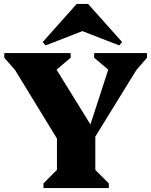

<svg xmlns="http://www.w3.org/2000/svg" viewBox="-20 -961 773 981"><path d="M202 0V-24L271 -93V-253L57 -603L2 -666V-690H341V-666L269 -605L442 -325L533 -605L461 -666V-690H731V-666L676 -602L467 -263V-93L536 -24V0ZM213 -729 198 -746 372 -941H430L604 -746L589 -729L401 -802Z"/></svg>

Font: Platypi ExtraBold
Style: Regular
Weight: 800
Designer: David Sargent
Foundry: Bolt Cutter Type
Version: Version 1.200; ttfautohint (v1.8.4.7-5d5b)